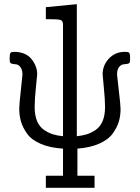

<svg xmlns="http://www.w3.org/2000/svg" viewBox="-20 -715 679 930"><path d="M26.9 -424.8Q26.9 -424.8 26.9 -437Q26.9 -454.1 31 -459Q35.2 -463.9 46.9 -463.9Q104 -463.9 132.1 -429.4Q160.2 -395 160.2 -355Q160.2 -353 154.1 -293.5Q147.9 -233.9 147.9 -196.8Q147.9 -155.8 159.9 -127.9Q171.9 -100.1 193.8 -85.4Q215.8 -70.8 236.3 -64.5Q256.8 -58.1 285.2 -55.2V-595.2Q285.2 -613.3 274.7 -617.7Q264.2 -622.1 220.2 -622.1H202.1V-680.2L352.1 -694.8V-55.2Q379.9 -58.1 400.4 -64.5Q420.9 -70.8 442.9 -85.4Q464.8 -100.1 476.8 -127.9Q488.8 -155.8 488.8 -196.8Q488.8 -232.9 482.9 -291.5Q477.1 -350.1 477.1 -355Q477.1 -398.9 507.6 -431.4Q538.1 -463.9 585 -463.9Q600.1 -463.9 604.5 -460.4Q608.9 -457 609.9 -444.8V-423.8Q609.9 -410.6 603.5 -407.7Q597.2 -404.8 585.2 -404.3Q573.2 -403.8 565.9 -398.9Q546.9 -385.7 546.9 -354Q546.9 -348.1 555.4 -277.1Q564 -206.1 564 -187Q564 -153.8 555.4 -125.5Q546.9 -97.2 525.9 -68.1Q504.9 -39.1 461.4 -19.5Q418 0 355 4.9V136.2H438V194.8H202.1V136.2H285.2V4.9Q221.2 1 176.5 -18.6Q131.8 -38.1 110.8 -68.1Q89.8 -98.1 81.5 -127Q73.2 -155.8 73.2 -188Q73.2 -209 81.1 -278.6Q88.9 -348.1 88.9 -355Q88.9 -384.8 69.8 -398.9Q63 -403.8 51 -404.3Q39.1 -404.8 33 -408.2Q26.9 -411.6 26.9 -424.8Z"/></svg>

Font: CMU Concrete
Style: Roman
Weight: 500
Version: Version 0.7.0